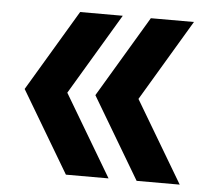

<svg xmlns="http://www.w3.org/2000/svg" viewBox="-43 -556 647 601"><g transform="rotate(5 280.5 -255.5)"><path d="M407.4 0 255.4 -256 407.4 -511H542.8L390.8 -256L542.8 0ZM185.2 0 33.2 -256 185.2 -511H319.2L167.2 -256L319.2 0Z"/></g></svg>

Font: Overpass
Style: Regular
Weight: 400
Designer: Delve Withrington, Dave Bailey, Thomas Jockin
Foundry: Delve Fonts LLC
Version: Version 4.000